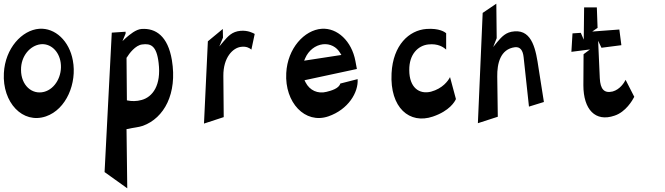

<svg xmlns="http://www.w3.org/2000/svg" viewBox="-40 -713 3605 1041"><path d="M-19 -317C-28 -157 83 -39 209 -82C320 -120 378 -263 355 -385C336 -491 259 -563 173 -557C79 -550 -12 -451 -19 -317ZM74 -334C73 -409 123 -466 180 -473C232 -479 280 -438 289 -373C299 -303 260 -231 199 -215C133 -198 74 -251 74 -334Z M527 220 650 308 646 -13 654 -14C682 -21 713 -23 735 -31C850 -73 922 -205 892 -387C870 -518 804 -561 728 -556C697 -554 664 -526 642 -507L624 -490L641 -531V-541L566 -536ZM646 -400 648 -402C660 -422 694 -468 731 -472C776 -478 809 -467 820 -372C835 -250 787 -187 728 -171C701 -163 672 -164 653 -168L648 -169Z M1066 -43 1173 -78 1171 -301C1170 -402 1223 -454 1267 -459C1296 -463 1314 -452 1323 -444L1341 -529C1332 -534 1305 -549 1265 -546C1217 -542 1196 -516 1170 -486L1149 -461L1169 -509L1168 -556L1087 -489Z M1512 -317C1503 -157 1614 -39 1740 -82C1848 -119 1904 -212 1899 -284L1805 -260C1798 -233 1755 -221 1730 -215C1683 -203 1639 -223 1617 -266L1611 -278L1895 -339L1887 -382C1867 -490 1789 -563 1704 -557C1610 -550 1519 -451 1512 -317ZM1609 -384 1615 -398C1633 -439 1669 -468 1711 -473C1750 -477 1785 -459 1804 -426L1811 -415Z M2083 -316C2073 -128 2181 -38 2307 -81C2398 -112 2426 -162 2432 -176L2400 -295C2390 -275 2360 -233 2297 -216C2233 -200 2179 -238 2179 -333C2178 -419 2227 -466 2282 -472C2335 -478 2365 -457 2379 -444V-533C2372 -539 2342 -561 2272 -556C2178 -549 2091 -469 2083 -316Z M2551 -45 2659 -80 2656 -298C2655 -367 2672 -447 2752 -457C2780 -460 2795 -441 2799 -403L2828 -135L2909 -160L2880 -344C2866 -438 2848 -551 2750 -543C2702 -540 2680 -513 2655 -484L2634 -458L2653 -506L2651 -693L2577 -643Z M3058 -432 3159 -445 3124 -419 3123 -251C3123 -119 3188 -50 3292 -86C3353 -106 3389 -169 3399 -188L3352 -280C3344 -264 3321 -228 3282 -217C3236 -206 3215 -229 3212 -289L3203 -492L3221 -454L3329 -468L3318 -553L3171 -542L3200 -562L3196 -673H3127L3125 -498L3109 -535L3064 -532Z"/></svg>

Font: Charger Slice
Style: Regular
Weight: 400
Designer: Jasper
Foundry: Cannot Into Space Fonts
Version: Version 1.1